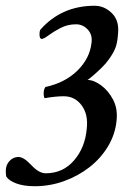

<svg xmlns="http://www.w3.org/2000/svg" viewBox="-23 -643 459 667"><path d="M97.7 3.9Q58.6 3.9 33.2 -5.9Q7.8 -15.6 -1 -29.3Q-2.9 -35.2 -2.9 -49.8Q-2.9 -70.3 10.3 -84Q23.4 -97.7 41 -97.7Q59.6 -97.7 85.9 -69.3Q112.3 -41 135.7 -41Q195.3 -41 233.9 -85.4Q272.5 -129.9 278.3 -195.3Q284.2 -245.1 260.7 -276.9Q237.3 -308.6 198.2 -308.6Q185.5 -308.6 169.4 -307.1Q153.3 -305.7 131.8 -301.8Q127.9 -310.5 128.9 -322.3Q128.9 -332 134.8 -340.8Q203.1 -355.5 246.1 -397.9Q289.1 -440.4 294.9 -494.1Q298.8 -522.5 281.7 -540.5Q264.6 -558.6 241.2 -558.6Q211.9 -558.6 187.5 -545.9Q163.1 -533.2 146 -520.5Q128.9 -507.8 122.1 -507.8Q114.3 -507.8 114.3 -523.4Q114.3 -537.1 118.2 -541Q191.4 -623 305.7 -623Q339.8 -623 366.2 -596.7Q392.6 -570.3 386.7 -522.5Q384.8 -492.2 376.5 -473.1Q368.2 -454.1 353.5 -434.6Q344.7 -421.9 329.1 -406.7Q313.5 -391.6 299.8 -379.9Q286.1 -368.2 281.2 -365.2Q302.7 -365.2 328.1 -346.7Q353.5 -328.1 370.1 -296.4Q386.7 -264.6 381.8 -222.7Q377 -175.8 352.1 -134.3Q327.1 -92.8 287.6 -62Q248 -31.2 199.2 -13.7Q150.4 3.9 97.7 3.9Z"/></svg>

Font: Crimson Text SemiBold
Style: Italic
Weight: 600
Italic angle: -11°
Designer: Sebastian Kosch
Foundry: Sebastian Kosch
Version: Version 1.100; ttfautohint (v1.8.4)